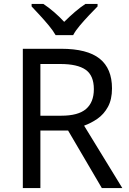

<svg xmlns="http://www.w3.org/2000/svg" viewBox="-20 -964 662 984"><path d="M294 -714Q427 -714 490.5 -663.5Q554 -613 554 -511Q554 -454 533 -416Q512 -378 479.5 -355.5Q447 -333 411 -320L607 0H502L329 -295H187V0H97V-714ZM289 -636H187V-371H294Q381 -371 421 -405.5Q461 -440 461 -507Q461 -577 419 -606.5Q377 -636 289 -636ZM265 -784Q252 -807 230 -833.5Q208 -860 184 -886Q160 -912 142 -931V-944H202Q228 -927 256 -903Q284 -879 309 -852Q336 -879 364 -903Q392 -927 418 -944H480V-931Q461 -912 436.5 -886Q412 -860 389.5 -833.5Q367 -807 355 -784Z"/></svg>

Font: Noto Sans Mende Kikakui
Style: Regular
Weight: 400
Designer: Monotype Design Team
Foundry: Monotype Imaging Inc.
Version: Version 2.003; ttfautohint (v1.8.4.7-5d5b)